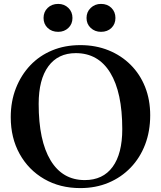

<svg xmlns="http://www.w3.org/2000/svg" viewBox="-20 -947 824 983"><path d="M391 16Q287 16 206.5 -30.5Q126 -77 80.5 -159Q35 -241 35 -347Q35 -428 61.5 -495.5Q88 -563 135 -612.5Q182 -662 247 -689Q312 -716 391 -716Q470 -716 535.5 -689.5Q601 -663 649 -615Q697 -567 723 -501.5Q749 -436 749 -357Q749 -275 723 -207Q697 -139 649 -89Q601 -39 535.5 -11.5Q470 16 391 16ZM414 -25Q507 -25 556.5 -92.5Q606 -160 606 -286Q606 -474 544.5 -574.5Q483 -675 368 -675Q277 -675 227.5 -607.5Q178 -540 178 -415Q178 -227 239 -126Q300 -25 414 -25ZM497 -784Q466 -784 444.5 -804Q423 -824 423 -855Q423 -886 444.5 -906.5Q466 -927 497 -927Q530 -927 550.5 -906.5Q571 -886 571 -855Q571 -824 550.5 -804Q530 -784 497 -784ZM278 -784Q245 -784 224 -804Q203 -824 203 -855Q203 -886 224 -906.5Q245 -927 278 -927Q309 -927 330 -906.5Q351 -886 351 -855Q351 -824 330 -804Q309 -784 278 -784Z"/></svg>

Font: Wittgenstein SemiBold
Style: Regular
Weight: 600
Designer: Jörg Drees
Foundry: Jörg Drees
Version: Version 1.500